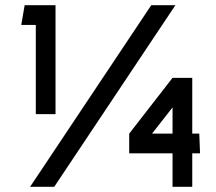

<svg xmlns="http://www.w3.org/2000/svg" viewBox="-20 -720 833 740"><path d="M118 -280V-624H62L75 -700H194V-280ZM96 0 563 -700H656L189 0ZM645 0V-129H478V-205L645 -420H721V-205H748L751 -129H721V0ZM566 -205H645V-306Z"/></svg>

Font: Odibee Sans
Style: Regular
Weight: 400
Designer: James Barnard - Barnard Co. Limited
Version: Version 2.001; ttfautohint (v1.8.3)